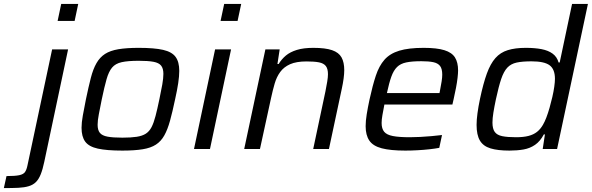

<svg xmlns="http://www.w3.org/2000/svg" viewBox="-121 -763 3030 983"><path d="M174 -655.9 192.4 -743H279.5L261.1 -655.9ZM-101.3 200 -87.7 138.5Q-43.7 138.5 -22.3 133.9Q-0.9 129.4 7.2 117.4Q15.4 105.4 19.8 83.1L145.8 -510H227.6L105.7 65.5Q97.6 104.4 87.4 129.7Q77.2 155 62.7 169.3Q48.2 183.6 26.3 190.2Q4.5 196.9 -26.7 198.5Q-57.8 200 -101.3 200Z M505.7 8Q425.7 8 379.9 -2.1Q334.1 -12.2 315.3 -37.8Q296.5 -63.5 296.5 -108.7Q296.5 -135.6 303 -171.4Q309.4 -207.3 318.9 -254.5Q332.3 -319 344.1 -364.5Q355.8 -409.9 373.1 -439.9Q390.3 -469.9 416.9 -487Q443.5 -504 485.2 -511Q526.8 -518 589.1 -518Q669.2 -518 714.2 -507.7Q759.2 -497.4 778 -471.7Q796.8 -446 796.8 -400.3Q796.8 -373.4 791.4 -337.3Q786 -301.3 775.5 -254.5Q762 -190.1 749.5 -144.9Q737 -99.6 720.2 -69.6Q703.5 -39.6 677.2 -22.6Q650.9 -5.5 609.4 1.2Q568 8 505.7 8ZM505.5 -58.2Q549.7 -58.2 578.7 -62.6Q607.7 -67.1 625.6 -78.6Q643.5 -90.2 654.9 -112.1Q666.2 -134 675.3 -169.1Q684.5 -204.2 694.9 -254.5Q704.2 -298.6 709.9 -330.6Q715.5 -362.7 715.5 -384.9Q715.5 -412.5 703.9 -427Q692.4 -441.5 664.9 -446.6Q637.4 -451.8 589.3 -451.8Q534.3 -451.8 502.1 -444.7Q469.9 -437.6 452.7 -416.9Q435.5 -396.2 424.5 -357.2Q413.4 -318.3 400.1 -254.5Q391.1 -210 385 -178.1Q378.8 -146.3 378.8 -124.1Q378.8 -97 390.3 -82.8Q401.9 -68.5 429.6 -63.4Q457.4 -58.2 505.5 -58.2Z M1008.3 -655.9 1026.8 -743H1113.9L1095.4 -655.9ZM872.2 0 980.2 -510H1062L954 0Z M1129.2 0 1237.7 -510H1310.9L1299.4 -435.2H1305.6Q1320.7 -460.2 1342.5 -478.5Q1364.4 -496.8 1398.7 -507.4Q1433 -518 1483.1 -518Q1544.9 -518 1579.3 -506.1Q1613.6 -494.3 1627.6 -469.1Q1641.5 -443.9 1641.5 -403.8Q1641.5 -385.3 1638.2 -360.7Q1634.9 -336.1 1628.9 -308.6L1563.1 0H1482.5L1545.1 -294.9Q1550.6 -322.3 1554.3 -344.9Q1558.1 -367.6 1558.1 -383Q1558.1 -411.1 1547.1 -425.1Q1536 -439.1 1512.2 -443.8Q1488.4 -448.5 1448.7 -448.5Q1396.2 -448.5 1364.1 -434.2Q1332 -419.8 1313.6 -394.4Q1295.1 -369 1285.2 -334.9Q1275.3 -300.8 1266.9 -261.8L1209.9 0Z M1954.2 8Q1878 8 1833.3 -3.8Q1788.5 -15.6 1769.8 -43.4Q1751 -71.2 1751 -117Q1751 -143.5 1756.5 -177.8Q1762 -212.1 1771 -254Q1786.5 -325.2 1803.1 -375.4Q1819.7 -425.7 1847.4 -457.2Q1875.1 -488.8 1923 -503.4Q1970.9 -518 2048 -518Q2115.7 -518 2154 -506.1Q2192.3 -494.3 2208.3 -469Q2224.3 -443.7 2224.3 -402.3Q2224.3 -387.8 2221.6 -364.4Q2218.9 -340.9 2213.6 -313.2Q2208.4 -285.4 2201.4 -254.9L2195.2 -227.8H1847Q1841.1 -197.6 1837 -174.2Q1832.8 -150.8 1832.8 -133.2Q1832.8 -104.3 1845.9 -88.4Q1859 -72.5 1890.6 -66.5Q1922.1 -60.4 1976.7 -60.4Q2001 -60.4 2030.3 -61.9Q2059.6 -63.3 2089.1 -66.1Q2118.5 -68.8 2142 -71.7L2128 -6.1Q2107.2 -2.1 2077.7 1.2Q2048.3 4.5 2016 6.2Q1983.8 8 1954.2 8ZM1859.9 -286.4H2129.1L2132 -301.4Q2136.9 -326.8 2140.1 -346.6Q2143.2 -366.3 2143.2 -381Q2143.2 -410.8 2132 -425.3Q2120.7 -439.8 2097.2 -444.7Q2073.7 -449.6 2035.9 -449.6Q1988.5 -449.6 1958.9 -443.4Q1929.4 -437.3 1911.8 -419.9Q1894.1 -402.5 1882.6 -370.6Q1871.1 -338.6 1859.9 -286.4Z M2487.5 8Q2427.2 8 2390.1 -3.4Q2352.9 -14.7 2336 -43.4Q2319 -72.2 2319 -123.5Q2319 -148.9 2323.5 -182.5Q2327.9 -216.1 2336.8 -258.3Q2353.3 -336.1 2371.6 -386.5Q2389.9 -436.9 2415.4 -465.7Q2440.8 -494.5 2478.6 -506.2Q2516.4 -518 2570.9 -518Q2616.9 -518 2651.5 -511.4Q2686.1 -504.7 2708.4 -488.3Q2730.7 -472 2738.9 -443.1H2744.5L2807.9 -743H2889.1L2731.1 0H2657.5L2668.9 -74.8H2663.3Q2644.7 -39.6 2618.4 -21.5Q2592.1 -3.4 2559.4 2.3Q2526.6 8 2487.5 8ZM2520.7 -60.4Q2558.9 -60.4 2584.7 -67.1Q2610.6 -73.8 2628.3 -87.8Q2646 -101.8 2658.7 -123.9Q2667.5 -138.6 2676.4 -161.8Q2685.2 -184.9 2692.8 -211.9Q2700.5 -239 2706.9 -266.6Q2713.3 -294.2 2716.7 -318.7Q2720.2 -343.2 2720.2 -359.6Q2720.2 -408.3 2693 -428.7Q2665.9 -449 2600 -449Q2553.7 -449 2524.2 -442.7Q2494.7 -436.3 2476.3 -416.6Q2457.9 -396.9 2444.9 -358.3Q2431.9 -319.6 2418 -255Q2409.7 -215.5 2405 -186.2Q2400.3 -156.8 2400.3 -135.6Q2400.3 -103.6 2412.1 -87.4Q2423.9 -71.2 2450.7 -65.8Q2477.5 -60.4 2520.7 -60.4Z"/></svg>

Font: Saira Thin
Style: Italic
Weight: 100
Italic angle: -12°
Designer: Hector Gatti with collaboration of the Omnibus-Type team
Foundry: Omnibus-Type
Version: Version 1.101